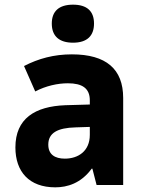

<svg xmlns="http://www.w3.org/2000/svg" viewBox="-20 -793 603 823"><path d="M293 -610C354 -610 383 -640 383 -692C383 -745 353 -773 293 -773C233 -773 202 -745 202 -692C202 -637 235 -610 293 -610ZM217 10C268 10 327 -7 373 -70H376L394 0H508V-373C508 -497 435 -560 288 -560C211 -560 145 -542 83 -510L131 -401C177 -425 227 -436 271 -436C332 -436 365 -415 365 -363V-345L260 -342C130 -337 46 -285 46 -161C46 -57 105 10 217 10ZM258 -113C215 -113 187 -131 187 -173C187 -223 226 -245 304 -247L365 -249V-215C365 -145 315 -113 258 -113Z"/></svg>

Font: Noto Sans Mono SemiCondensed ExtraBold
Style: Regular
Weight: 800
Width: 4
Designer: Monotype Design Team
Foundry: Monotype Imaging Inc.
Version: Version 2.014